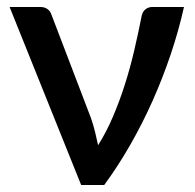

<svg xmlns="http://www.w3.org/2000/svg" viewBox="-20 -530 558 550"><path d="M507 -510Q492 -442.5 469 -374.2Q446 -306 416.8 -240.5Q387.5 -175 352.5 -114Q317.5 -53 278.5 0H212.5L7.5 -510H95.5Q108 -510 116.2 -503.8Q124.5 -497.5 127 -489L240.5 -192Q247.5 -172 252.2 -152.5Q257 -133 261 -114Q285 -152 304 -196.8Q323 -241.5 338 -288.8Q353 -336 364.2 -384.2Q375.5 -432.5 384.5 -478Q387 -495.5 396 -502.8Q405 -510 416 -510Z"/></svg>

Font: Lato 2
Style: Regular
Weight: 600
Designer: Lukasz Dziedzic with Adam Twardoch and Botio Nikoltchev
Foundry: tyPoland Lukasz Dziedzic
Version: Version 2.015; 2015-08-06; http://www.latofonts.com/